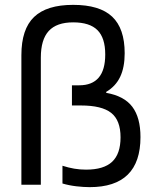

<svg xmlns="http://www.w3.org/2000/svg" viewBox="-20 -760 640 790"><path d="M349 10Q324 10 294 6.5Q264 3 237 -5V-78Q262 -70 285.5 -66Q309 -62 334 -62Q407 -62 441.5 -94.5Q476 -127 476 -195Q476 -265 437.5 -295.5Q399 -326 313 -326H276V-409H306Q359 -409 386 -440.5Q413 -472 413 -536Q413 -604 381 -636Q349 -668 281 -668Q213 -668 180.5 -632.5Q148 -597 148 -523V0H68V-533Q68 -640 120 -690Q172 -740 281 -740Q390 -740 441.5 -691.5Q493 -643 493 -541Q493 -483 474.5 -444Q456 -405 417 -382V-378Q491 -365 524.5 -320.5Q558 -276 558 -196Q558 10 349 10Z"/></svg>

Font: M PLUS Code Latin Expanded
Style: Regular
Weight: 400
Width: 7
Designer: Coji Morishita
Foundry: UNDERFOREST DESIGN
Version: Version 1.002; ttfautohint (v1.8.3)